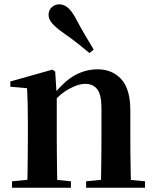

<svg xmlns="http://www.w3.org/2000/svg" viewBox="-20 -875 725 895"><path d="M36 0V-29.9L141.6 -40.2H204.7L310.6 -29.9V0ZM106.2 0Q107.9 -25.5 108.4 -67.4Q108.9 -109.4 109.4 -154.8Q109.9 -200.3 109.9 -234.8V-310.2Q109.9 -360 109 -393.7Q108.2 -427.5 106.2 -463.8L28.1 -470.7V-495.2L224.2 -550.4L237.2 -541.7L244.6 -428V-425.6V-234.8Q244.6 -200.3 245.1 -154.8Q245.6 -109.4 246.1 -67.4Q246.6 -25.5 247.6 0ZM381.3 0V-29.9L485.2 -40.2H547.8L655.9 -29.9V0ZM450 0Q451 -25.5 451.5 -66.9Q452 -108.4 452.5 -153.8Q453 -199.3 453 -234.8V-369.8Q453 -433.2 433.6 -458.7Q414.2 -484.2 376.2 -484.2Q345.6 -484.2 301.8 -460.5Q258.1 -436.8 212.5 -383.3L207.6 -425.7H222.9Q279.1 -497.3 329.7 -524.6Q380.3 -551.9 434.5 -551.9Q503.6 -551.9 545.5 -505.8Q587.5 -459.6 587.5 -360.5V-234.8Q587.5 -199.3 588 -153.8Q588.5 -108.4 589.3 -66.9Q590.2 -25.5 591.2 0ZM416.9 -643.7 397 -627.8Q370.8 -649.6 341.9 -672.6Q313 -695.5 269.4 -725.9Q239.1 -747.6 222.7 -766.9Q206.4 -786.2 206.4 -805.7Q206.4 -828.4 221.6 -841.6Q236.8 -854.8 255.1 -854.8Q277 -854.8 294.4 -840.9Q311.9 -826.9 329.8 -795.4Q357.2 -743.9 377.8 -709.2Q398.5 -674.4 416.9 -643.7Z"/></svg>

Font: Noto Serif TC
Style: Regular
Weight: 200
Designer: Ryoko NISHIZUKA 西塚涼子 (kana & ideographs); Frank Grießhammer (Latin, Greek & Cyrillic); Wenlong ZHANG 张文龙 (bopomofo); San
Foundry: Adobe
Version: Version 2.001;hotconv 1.1.0;makeotfexe 2.6.0